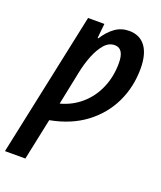

<svg xmlns="http://www.w3.org/2000/svg" viewBox="-190 -644 818 973"><g transform="rotate(20 218.5 -158.0)"><path d="M-46 236 119 -542H207L199 -463H203Q230 -505 263 -528.5Q296 -552 338 -552Q395 -552 426 -511Q457 -470 457 -391Q457 -293 417 -209Q377 -125 300 -67Q223 -9 111 12L64 236ZM132 -85Q196 -102 244 -144Q292 -186 318 -247Q344 -308 344 -380Q344 -459 294 -459Q262 -459 238 -431Q214 -403 196.5 -359Q179 -315 169 -265Z"/></g></svg>

Font: Noto Sans Condensed SemiBold
Style: Italic
Weight: 600
Width: 3
Italic angle: -12°
Designer: Monotype Design Team
Foundry: Monotype Imaging Inc.
Version: Version 2.013; ttfautohint (v1.8.4.7-5d5b)